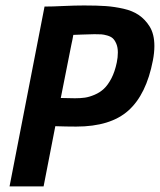

<svg xmlns="http://www.w3.org/2000/svg" viewBox="-20 -668 573 688"><path d="M398.4 -443.8Q402.3 -461.9 402.3 -480Q402.3 -498.5 396.7 -511.5Q391.1 -524.4 384 -530.8Q377 -537.1 364.3 -540.8Q351.6 -544.4 343 -544.9Q334.5 -545.4 320.8 -545.4H316.4Q299.3 -545.4 274.2 -544.2Q249 -543 242.7 -543Q241.7 -537.1 239.5 -525.6Q237.3 -514.2 235.8 -508.3L197.8 -316.9Q232.9 -315.9 248.5 -315.9Q268.1 -315.9 283.9 -318.1Q299.8 -320.3 318.8 -328.4Q337.9 -336.4 352.3 -349.9Q366.7 -363.3 379.2 -387.2Q391.6 -411.1 398.4 -443.8ZM136.2 0H14.2Q35.2 -107.4 76.9 -322.3Q118.7 -537.1 139.6 -644.5Q167.5 -644.5 207.8 -646.5Q248 -648.4 281.2 -648.4Q328.6 -648.4 359.4 -646.2Q390.1 -644 422.6 -636.7Q455.1 -629.4 477.8 -613.8Q500.5 -598.1 516.1 -573.2Q533.2 -545.9 533.2 -502.9Q533.2 -479 527.8 -451.2Q504.4 -329.6 440.2 -272Q376 -214.4 252.9 -214.4Q217.8 -214.4 178.2 -215.8Q160.6 -124 136.2 0Z"/></svg>

Font: Fantasque Sans Mono
Style: Bold Italic
Weight: 700
Italic angle: -11°
Monospace: yes
Designer: Jany Belluz
Version: Version 1.7.1